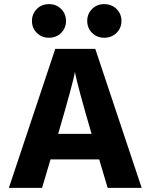

<svg xmlns="http://www.w3.org/2000/svg" viewBox="-20 -911 730 931"><path d="M217.5 -891Q253 -891 276.5 -867.5Q300 -844 300 -809.5Q300 -775 276.5 -751.5Q253 -728 217.5 -728Q182 -728 158.5 -751.5Q135 -775 135 -809.5Q135 -844 158.5 -867.5Q182 -891 217.5 -891ZM485.5 -891Q521 -891 545 -867.5Q569 -844 569 -809.5Q569 -775 545 -751.5Q521 -728 485.5 -728Q450 -728 426.5 -751.5Q403 -775 403 -809.5Q403 -844 426.5 -867.5Q450 -891 485.5 -891ZM184 0H23L248 -674H442L667 0H502L461 -138H225ZM343 -562Q337 -518 262 -262H424Q357 -491 343 -562Z"/></svg>

Font: Hind Jalandhar
Style: Bold
Weight: 700
Designer: Namrata Goyal
Foundry: Indian Type Foundry
Version: Version 0.702;PS 1.0;hotconv 1.0.81;makeotf.lib2.5.63406